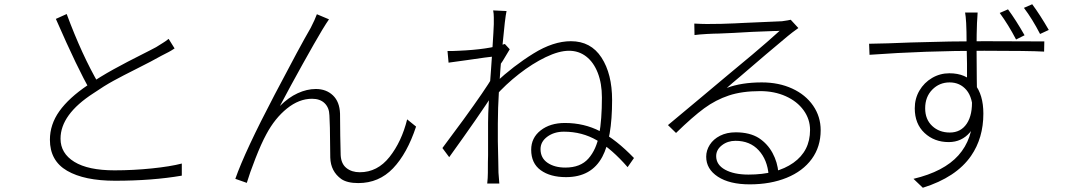

<svg xmlns="http://www.w3.org/2000/svg" viewBox="-20 -833 5040 904"><path d="M774 -588Q764 -583 739 -570Q697 -546 621 -508Q559 -477 515 -453Q471 -429 420 -394Q265 -294 265 -180Q265 -111 330 -71Q395 -31 519 -31Q607 -31 694.5 -40Q782 -49 836 -63V-6Q696 18 522 18Q377 18 296 -29Q215 -76 215 -175Q215 -247 259.5 -309.5Q304 -372 393 -432Q452 -472 514.5 -506.5Q577 -541 655 -580Q668 -587 683.5 -594.5Q699 -602 715 -611L747 -631Q756 -636 774 -650L802 -605Q784 -593 774 -588ZM446 -436 404 -409Q348 -504 243 -744L294 -767Q366 -573 446 -436Z M1515 -721 1497 -692Q1464 -637 1405.5 -532Q1347 -427 1298 -334Q1338 -374 1381.5 -394Q1425 -414 1467 -414Q1516 -414 1547.5 -384Q1579 -354 1581 -298Q1582 -261 1582 -194L1584 -103Q1586 -62 1611 -42Q1636 -22 1674 -22Q1757 -22 1814 -94Q1871 -166 1897 -271L1939 -237Q1897 -110 1830.5 -40.5Q1764 29 1667 29Q1615 29 1587 10Q1537 -26 1535 -91Q1534 -117 1534 -171Q1534 -233 1531 -290Q1530 -326 1508.5 -347Q1487 -368 1449 -368Q1388 -368 1331 -322Q1274 -276 1234 -201Q1210 -157 1182.5 -86.5Q1155 -16 1142 28L1088 9Q1133 -120 1273 -387Q1394 -618 1443 -702Q1463 -741 1472 -766L1529 -742Z M2635 -213Q2589 -213 2557 -189.5Q2525 -166 2525 -131Q2525 -89 2558 -66.5Q2591 -44 2642 -44Q2713 -44 2750.5 -86.5Q2788 -129 2801 -199.5Q2814 -270 2814 -374Q2814 -440 2794.5 -490Q2775 -540 2740 -567Q2705 -594 2659 -594Q2612 -594 2549.5 -564Q2487 -534 2423.5 -484.5Q2360 -435 2310 -378L2312 -443Q2398 -523 2491.5 -581Q2585 -639 2668 -639Q2762 -639 2812 -562Q2862 -485 2862 -362Q2862 -181 2816 -95Q2765 1 2645 1Q2571 1 2526 -31.5Q2481 -64 2481 -128Q2481 -184 2525.5 -219Q2570 -254 2640 -254Q2730 -254 2805.5 -215Q2881 -176 2965 -89L2935 -46Q2861 -131 2791 -172Q2721 -213 2635 -213ZM2179 -550 2092 -538 2087 -593Q2105 -592 2139 -594Q2280 -600 2357 -626L2380 -601Q2376 -594 2347 -546Q2331 -524 2321 -505L2307 -399Q2237 -290 2095 -93L2063 -136L2163 -271Q2264 -410 2300 -471L2305 -537L2313 -568Q2280 -565 2179 -550ZM2305 -751Q2305 -768 2302 -784L2365 -781Q2358 -751 2346 -621Q2324 -389 2324 -251V-168Q2324 -142 2326 -76L2327 -20L2331 31H2274Q2277 4 2277 -19Q2277 -79 2278 -102V-256Q2278 -327 2292 -507L2297 -580Q2305 -705 2305 -719Z M3308 -720Q3379 -720 3440 -723L3479 -725Q3651 -732 3662 -733L3688 -737L3703 -740L3739 -701Q3708 -679 3689 -663Q3595 -585 3464 -472Q3444 -456 3429 -442.5Q3414 -429 3402 -419Q3471 -445 3567 -445Q3647 -445 3710 -416Q3773 -387 3808.5 -335.5Q3844 -284 3844 -220Q3844 -142 3802 -84.5Q3760 -27 3684 4Q3608 35 3510 35Q3415 35 3360 -1Q3305 -37 3305 -95Q3305 -125 3322 -151.5Q3339 -178 3370.5 -194Q3402 -210 3444 -210Q3510 -210 3553 -183Q3594 -156 3617.5 -112.5Q3641 -69 3645 -19L3599 -9Q3593 -81 3552 -125.5Q3511 -170 3443 -170Q3406 -170 3379 -149Q3352 -128 3352 -98Q3352 -57 3394 -34Q3436 -11 3504 -11Q3637 -11 3715.5 -66.5Q3794 -122 3794 -221Q3794 -272 3763.5 -314Q3733 -356 3679.5 -380Q3626 -404 3559 -404Q3474 -404 3412 -383.5Q3350 -363 3295.5 -323Q3241 -283 3163 -207L3125 -244Q3196 -304 3282 -375L3406 -479Q3449 -514 3522.5 -576Q3596 -638 3651 -688Q3645 -687 3626 -687L3600 -686L3522 -683Q3424 -677 3364 -675Q3344 -675 3308 -673Q3272 -671 3250 -668L3249 -722Q3287 -720 3308 -720Z M4580 -725Q4578 -675 4578 -604L4579 -461Q4580 -435 4580 -395L4533 -432V-469V-533L4531 -631Q4531 -687 4529 -725Q4527 -758 4524 -774H4583Q4583 -763 4581.5 -748Q4580 -733 4580 -725ZM4161 -629 4269 -633Q4460 -639 4614 -639L4897 -638L4896 -590Q4827 -594 4614 -594Q4335 -594 4074 -575L4072 -627Q4095 -627 4161 -629ZM4447 -164Q4379 -164 4333 -207Q4287 -250 4287 -323Q4287 -369 4309 -406.5Q4331 -444 4368.5 -466Q4406 -488 4450 -488Q4528 -488 4569 -437.5Q4610 -387 4610 -298Q4610 -183 4552 -99Q4482 2 4325 51L4281 9Q4424 -25 4492.5 -101.5Q4561 -178 4561 -298Q4561 -373 4530.5 -409Q4500 -445 4451 -445Q4403 -445 4369.5 -411Q4336 -377 4336 -323Q4336 -271 4369 -240Q4402 -209 4452 -209Q4504 -209 4532 -251Q4560 -293 4556 -368L4587 -339Q4587 -257 4547.5 -210.5Q4508 -164 4447 -164ZM4804 -667 4764 -647Q4728 -716 4687 -772L4726 -789Q4763 -739 4804 -667ZM4918 -692 4877 -673Q4841 -743 4801 -796L4840 -813Q4877 -763 4918 -692Z"/></svg>

Font: Merged Yaku Han JP Light
Style: Regular
Weight: 300
Designer: Ryoko NISHIZUKA 西塚涼子 (kana, bopomofo & ideographs); Paul D. Hunt (Latin, Greek & Cyrillic); Sandoll Communications 산돌커뮤니
Foundry: Adobe
Version: Version 2.004